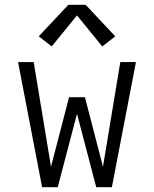

<svg xmlns="http://www.w3.org/2000/svg" viewBox="-20 -778 640 798"><path d="M155 0 55 -520H120L192 -85L267 -374H333L408 -85L480 -520H545L445 0H380L300 -305L220 0ZM405 -585 300 -714 195 -585 141 -627 264 -758H336L459 -627Z"/></svg>

Font: Iosevka Custom Light Extended
Style: Regular
Weight: 300
Width: 7
Monospace: yes
Designer: Belleve Invis
Foundry: Belleve Invis
Version: Version 11.2.4; ttfautohint (v1.8.4)